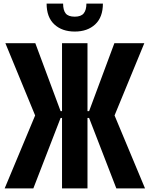

<svg xmlns="http://www.w3.org/2000/svg" viewBox="-20 -1051 835 1071"><path d="M6 0 176 -407 10 -810H177L318 -431H326V-810H468V-431H477L618 -810H785L619 -407L789 0H629L477 -393H468V0H326V-393H318L166 0ZM397 -875Q326 -875 283 -915Q240 -955 240 -1031H332Q332 -994 346.5 -976Q361 -958 397 -958Q432 -958 447 -976.5Q462 -995 462 -1031H554Q554 -955 511 -915Q468 -875 397 -875Z"/></svg>

Font: Oswald
Style: Bold
Weight: 700
Designer: Vernon Adams
Foundry: Vernon Adams
Version: Version 4.103;gftools[0.9.33.dev8+g029e19f]